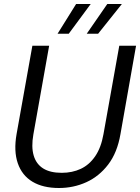

<svg xmlns="http://www.w3.org/2000/svg" viewBox="-20 -929 701 961"><path d="M275 12Q195 12 142.5 -19.5Q90 -51 69 -112Q48 -173 63 -258L142 -700H226L147 -256Q136 -194 148.5 -151Q161 -108 196 -86Q231 -64 289 -64Q342 -64 384.5 -84Q427 -104 456.5 -147Q486 -190 498 -258L577 -700H661L583 -258Q567 -165 521.5 -105.5Q476 -46 412 -17Q348 12 275 12ZM414 -760 517 -909H590L471 -760ZM268 -760 361 -909H434L324 -760Z"/></svg>

Font: DM Sans 28pt
Style: Italic
Weight: 400
Italic angle: -10°
Version: Version 4.004;gftools[0.9.30]